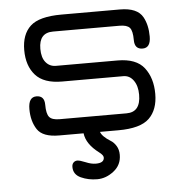

<svg xmlns="http://www.w3.org/2000/svg" viewBox="-48 -496 688 719"><g transform="rotate(-5 296.0 -137.0)"><path d="M161.1 0Q99.6 0 79.1 -31.2Q58.6 -62.5 58.6 -107.9Q58.6 -153.3 88.9 -153.3Q119.1 -153.3 119.1 -119.1Q119.1 -85 129.4 -72.8Q139.6 -60.5 168 -60.5H419.9Q472.7 -60.5 472.7 -126Q472.7 -159.2 458 -179.7Q443.4 -200.2 419.9 -200.2H189.5Q121.1 -200.2 89.8 -235.4Q58.6 -270.5 58.6 -329.6Q58.6 -388.7 91.8 -419.4Q125 -450.2 209 -450.2H428.7Q494.1 -450.2 514.6 -413.1Q531.2 -382.8 531.2 -339.8Q531.2 -296.9 501 -296.9Q470.7 -296.9 470.7 -331.5Q470.7 -366.2 460.4 -377.9Q450.2 -389.6 421.9 -389.6H171.9Q119.1 -389.6 119.1 -329.1Q119.1 -295.9 133.8 -278.3Q148.4 -260.7 171.9 -260.7H403.3Q473.6 -260.7 503.4 -222.2Q533.2 -183.6 533.2 -124Q533.2 -64.5 500 -32.2Q466.8 0 383.8 0H314.5Q320.3 17.6 351.6 37.1Q363.3 43.9 372.1 58.1Q380.9 72.3 380.9 91.8Q380.9 129.9 351.6 152.8Q322.3 175.8 289.1 175.8Q255.9 175.8 228 163.1Q200.2 150.4 200.2 122.1Q200.2 111.3 206.1 105.5Q211.9 99.6 220.7 99.6Q229.5 99.6 251 108.4Q271.5 117.2 289.1 117.2Q320.3 117.2 320.3 96.7Q320.3 87.9 304.7 76.2Q257.8 41 252.9 0Z"/></g></svg>

Font: Jura
Style: Medium
Weight: 500
Version: Version 2.6.1